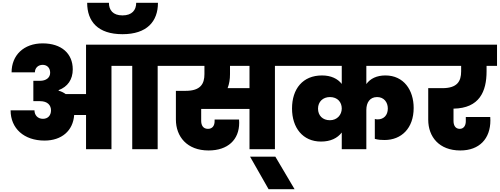

<svg xmlns="http://www.w3.org/2000/svg" viewBox="-20 -1056 3538 1359"><path d="M216 -484V-340H263C318 -340 341 -310 341 -275C341 -240 320 -215 284 -215C245 -215 224 -243 224 -275H55C55 -147 150 -61 295 -61C416 -61 497 -130 505 -242H589V0H769V-590H916V0H1096V-590H1183V-740H589V-390H445C430 -401 414 -409 395 -414V-418C459 -442 495 -493 495 -565C495 -678 414 -749 282 -749C148 -749 62 -665 62 -544H227C227 -575 250 -597 282 -597C313 -597 335 -576 335 -541C335 -506 306 -484 263 -484ZM847 -814C1020 -814 1098 -904 1098 -1036H944C944 -985 915 -947 847 -947C779 -947 751 -985 751 -1036H597C597 -904 673 -814 847 -814Z M1608 -590H1746V-432H1591C1603 -463 1608 -495 1608 -531ZM1155 -590H1427V-531C1427 -463 1400 -413 1294 -413H1225V-210C1225 -89 1304 9 1456 9C1593 9 1673 -67 1673 -187C1673 -192 1673 -199 1672 -210H1499V-198C1499 -167 1484 -144 1452 -144C1417 -144 1404 -170 1404 -201V-285H1746V0H1926V-590H2014V-740H1155Z M1881 283H2065L1929 53H1750Z M2399 0H2573V-278C2573 -330 2598 -369 2649 -369C2698 -369 2725 -332 2725 -288C2725 -240 2696 -211 2653 -211C2644 -211 2638 -212 2633 -214V-73C2658 -66 2679 -65 2702 -65C2821 -65 2908 -148 2908 -292C2908 -418 2838 -522 2708 -522C2647 -522 2601 -500 2573 -461V-590H2969V-740H1986V-590H2399V-462C2370 -499 2323 -522 2259 -522C2123 -522 2047 -427 2047 -288C2047 -152 2123 -54 2252 -54C2320 -54 2368 -78 2399 -118ZM2315 -205C2264 -205 2231 -238 2231 -287C2231 -336 2266 -369 2315 -369C2370 -369 2399 -332 2399 -288C2399 -244 2367 -205 2315 -205Z M2941 -590H3244V-551C3244 -480 3216 -432 3111 -432H3011V-209C3011 -87 3089 9 3238 9C3374 9 3451 -75 3451 -204C3451 -208 3451 -217 3450 -228H3277V-198C3277 -167 3262 -144 3234 -144C3203 -144 3190 -169 3190 -200V-287C3374 -290 3424 -409 3424 -551V-590H3498V-740H2941Z"/></svg>

Font: SVN-Poppins ExtraBold
Style: Regular
Weight: 800
Designer: Ninad Kale (Devanagari), Jonny Pinhorn (Latin)
Foundry: Indian Type Foundry
Version: Version 3.002 2017; ttfautohint (v1.8.3)